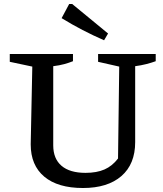

<svg xmlns="http://www.w3.org/2000/svg" viewBox="-20 -932 816 963"><path d="M396 11Q270 11 202 -46Q134 -103 134 -208L142 -598L29 -622V-661H346V-625Q326 -617 302.5 -610.5Q279 -604 247 -600V-203Q247 -136 288.5 -100.5Q330 -65 409 -65Q465 -65 504 -82Q543 -99 572 -137L578 -598L472 -622V-661H761V-625Q739 -617 713.5 -610.5Q688 -604 658 -600V-219Q658 -109 589 -49Q520 11 396 11ZM502 -730Q447 -754 394 -781.5Q341 -809 289 -841L327 -912H342L522 -764Z"/></svg>

Font: Piazzolla Thin SemiBold
Style: Regular
Weight: 600
Version: Version 2.005